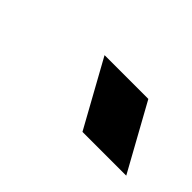

<svg xmlns="http://www.w3.org/2000/svg" viewBox="-31 -987 338 338"><g transform="rotate(45 137.5 -818.5)"><path d="M166 -757 98 -880H207L275 -757Z"/></g></svg>

Font: MuseoModerno Thin Medium
Style: Italic
Weight: 500
Italic angle: -9°
Version: Version 1.003